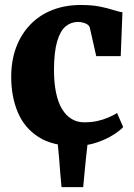

<svg xmlns="http://www.w3.org/2000/svg" viewBox="-20 -588 551 788"><path d="M232.5 180Q229.5 148.5 227.2 121Q225 93.5 222.8 64.2Q220.5 35 216.5 -3H340Q335.5 35 332.5 64.2Q329.5 93.5 327 121Q324.5 148.5 321.5 180ZM286 11Q195.5 11 138 -25.8Q80.5 -62.5 53.2 -126.8Q26 -191 26 -272.5Q26 -340 46.5 -394.2Q67 -448.5 104.8 -487.5Q142.5 -526.5 195 -547Q247.5 -567.5 311.5 -567.5Q358 -567.5 390 -561Q422 -554.5 444.2 -547.2Q466.5 -540 482.5 -537.5L475.5 -357.5H375L349 -472.5Q347 -482 338.8 -487.5Q330.5 -493 319.8 -495.5Q309 -498 300.5 -498Q271.5 -498 249.5 -479.8Q227.5 -461.5 214.8 -419Q202 -376.5 201.5 -302Q201.5 -248.5 210 -207.8Q218.5 -167 234.8 -140.2Q251 -113.5 274 -99.8Q297 -86 325 -86Q355.5 -86 380 -91.5Q404.5 -97 424.8 -105.8Q445 -114.5 460.5 -124L485.5 -66.5Q473.5 -53 445.2 -34.8Q417 -16.5 376.2 -2.8Q335.5 11 286 11Z"/></svg>

Font: Merriweather 24pt Black
Style: Regular
Weight: 900
Designer: Eben Sorkin
Foundry: Eben Sorkin
Version: Version 2.100